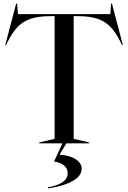

<svg xmlns="http://www.w3.org/2000/svg" viewBox="-20 -790 706 1058"><path d="M196 -5 281 -25V-701H258Q192 -701 149 -686.5Q106 -672 77 -641.5Q48 -611 22 -559L14 -542H9L69 -770H74L79 -712H588L592 -770H597L657 -542H652L644 -559Q618 -611 589 -641.5Q560 -672 517.5 -686.5Q475 -701 409 -701H386V-25L471 -5V0H346L308 62Q363 66 396.5 87Q430 108 430 140Q430 181 376.5 209.5Q323 238 244 248V242Q353 223 353 164Q353 139 333 122Q313 105 278 100L324 0H196Z"/></svg>

Font: Nyght Serif
Style: Regular
Weight: 400
Designer: Maksym Kobuzan
Version: Version 0.410;July 4, 2025;FontCreator 15.0.0.2958 64-bit